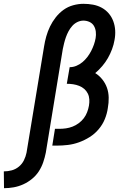

<svg xmlns="http://www.w3.org/2000/svg" viewBox="-141 -763 661 1006"><path d="M-120 223 -121 135Q-100 135 -79.5 129.5Q-59 124 -42 110Q-25 96 -15.5 76.5Q-6 57 -2 37L90 -520Q94 -546 101.5 -572.5Q109 -599 121 -624Q133 -649 151 -672Q169 -695 192 -711.5Q215 -728 242.5 -735.5Q270 -743 296 -743Q322 -743 346.5 -738.5Q371 -734 392 -722.5Q413 -711 428.5 -693Q444 -675 452.5 -652Q461 -629 462.5 -604Q464 -579 459 -553Q455 -529 446 -505Q437 -481 424.5 -459Q412 -437 395 -417Q378 -397 358 -380Q379 -367 395 -347Q411 -327 419.5 -303Q428 -279 428.5 -251.5Q429 -224 424 -197Q420 -168 408.5 -139.5Q397 -111 376.5 -86.5Q356 -62 329 -45Q302 -28 273 -17.5Q244 -7 214.5 -3.5Q185 0 156 0H133L147 -88H170Q187 -88 204.5 -90.5Q222 -93 239 -99.5Q256 -106 271.5 -117.5Q287 -129 298 -143.5Q309 -158 315.5 -175Q322 -192 325 -209Q328 -226 327 -242.5Q326 -259 319 -273Q312 -287 300.5 -297Q289 -307 274 -313Q259 -319 242.5 -321.5Q226 -324 209 -324L224 -411Q242 -411 259 -418Q276 -425 290.5 -437Q305 -449 316.5 -464Q328 -479 336.5 -495.5Q345 -512 351 -529Q357 -546 360 -563Q363 -580 361 -597Q359 -614 351 -627.5Q343 -641 328 -648Q313 -655 296 -655Q280 -655 264.5 -647.5Q249 -640 237.5 -627Q226 -614 218 -599Q210 -584 204.5 -568.5Q199 -553 195 -537Q191 -521 188 -506L99 37Q94 62 85.5 87Q77 112 62.5 134.5Q48 157 26.5 174.5Q5 192 -19.5 203Q-44 214 -69.5 218.5Q-95 223 -120 223Z"/></svg>

Font: Iosevka Term Curly Semibold
Style: Italic
Weight: 600
Italic angle: -9°
Designer: Belleve Invis
Foundry: Belleve Invis
Version: Version 32.3.0